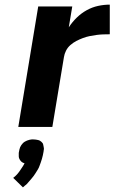

<svg xmlns="http://www.w3.org/2000/svg" viewBox="-20 -548 540 829"><path d="M59 0 145 -520H292L277 -430Q292 -453 311.5 -472Q331 -491 354.5 -504Q378 -517 403.5 -522.5Q429 -528 454 -528V-400Q439 -400 425 -399.5Q411 -399 396 -397Q381 -395 366.5 -392Q352 -389 337.5 -383.5Q323 -378 309.5 -371Q296 -364 284 -353.5Q272 -343 265 -329Q258 -315 256 -301L206 0ZM79 261 37 220Q42 216 46 212.5Q50 209 53.5 205Q57 201 60.5 196.5Q64 192 67 187.5Q70 183 74 177Q78 171 80 168L81 166L86 157Q82 156 79 154.5Q76 153 73.5 151Q71 149 69 146.5Q67 144 65 140.5Q63 137 62 134Q61 131 61 127.5Q61 124 61 119Q61 114 61 112L62 107Q63 102 64 97Q65 92 67 87.5Q69 83 72 78.5Q75 74 79 70Q83 66 87.5 63.5Q92 61 96.5 59Q101 57 107.5 55.5Q114 54 117 54H124Q128 54 132 54.5Q136 55 139 55.5Q142 56 146 57Q150 58 153 60Q156 62 159 64.5Q162 67 164 70Q166 73 166.5 76.5Q167 80 168 83.5Q169 87 169.5 92Q170 97 169 99L168 107Q167 115 165 122.5Q163 130 161 138Q159 146 156 153.5Q153 161 150.5 168.5Q148 176 143.5 183.5Q139 191 134.5 198Q130 205 125.5 211.5Q121 218 115 224.5Q109 231 102 239.5Q95 248 92 250L88 253Z"/></svg>

Font: Iosevka Aile Heavy
Style: Italic
Weight: 900
Italic angle: -9°
Designer: Belleve Invis
Foundry: Belleve Invis
Version: Version 31.1.0; ttfautohint (v1.8.4)